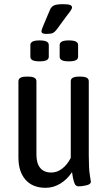

<svg xmlns="http://www.w3.org/2000/svg" viewBox="-20 -890 522 917"><path d="M68 -138V-502Q68 -524 106 -524H116Q154 -524 154 -502V-151Q154 -110 172 -88Q190 -66 225 -66Q253 -66 277.5 -85Q302 -104 318 -136V-502Q318 -524 356 -524H366Q404 -524 404 -502V-149Q404 -84 409 -54.5Q414 -25 414 -22Q414 -10 393 -5Q372 0 356 0Q342 0 336.5 -13Q331 -26 328 -43Q325 -60 324 -68Q301 -33 268 -13Q235 7 198 7Q136 7 102 -31.5Q68 -70 68 -138ZM125 -619V-675Q125 -686 135.5 -691.5Q146 -697 169 -697Q192 -697 202.5 -691.5Q213 -686 213 -675V-619Q213 -608 202.5 -602.5Q192 -597 169 -597Q146 -597 135.5 -602.5Q125 -608 125 -619ZM265 -619V-675Q265 -686 275.5 -691.5Q286 -697 309 -697Q332 -697 342.5 -691.5Q353 -686 353 -675V-619Q353 -608 342.5 -602.5Q332 -597 309 -597Q286 -597 275.5 -602.5Q265 -608 265 -619ZM178 -741Q178 -747 189 -773L219 -844Q225 -858 238 -864Q251 -870 281 -870Q304 -870 314 -866.5Q324 -863 324 -854Q324 -849 318.5 -841Q313 -833 311 -830L297 -812L253 -752Q241 -736 231.5 -732Q222 -728 200 -728Q178 -728 178 -741Z"/></svg>

Font: Asap Condensed
Style: Regular
Weight: 400
Designer: Pablo Cosgaya
Foundry: Omnibus-Type
Version: Version 1.010; ttfautohint (v1.8)